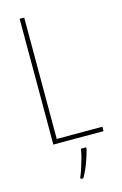

<svg xmlns="http://www.w3.org/2000/svg" viewBox="-139 -773 669 1053"><g transform="rotate(-15 195.5 -246.5)"><path d="M86 0V-714H112V-25H371V0ZM256 70Q247 106 232 146.5Q217 187 197 221H182V212Q190 195 199 167Q208 139 216 110Q224 81 226 61H256Z"/></g></svg>

Font: Noto Sans Khmer Condensed Thin
Style: Regular
Weight: 100
Width: 3
Designer: Danh Hong and the Monotype Design Team
Foundry: Monotype Imaging Inc.
Version: Version 2.004; ttfautohint (v1.8.4.7-5d5b)